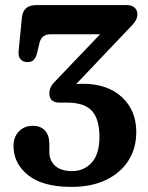

<svg xmlns="http://www.w3.org/2000/svg" viewBox="-20 -720 582 753"><path d="M514.5 -202.5Q514.5 -138 483.2 -89.5Q452 -41 395 -14Q338 13 260.5 13Q147.5 13 90.2 -33Q33 -79 33 -147.5Q33 -183 54.2 -204.8Q75.5 -226.5 108 -226.5Q140.5 -226.5 157 -207.5Q173.5 -188.5 173.5 -155.5V-123.5Q173.5 -90 196.5 -69.5Q219.5 -49 263 -49Q309.5 -49 339.8 -82.5Q370 -116 370 -182.5Q370 -253 340.5 -285.2Q311 -317.5 243.5 -317.5H213.5Q173.5 -317.5 173.5 -354.5Q173.5 -368.5 180.5 -380.8Q187.5 -393 200.5 -405.5L372.5 -585.5H178.5Q142.5 -585.5 134.5 -550.5L125 -510.5Q121.5 -495 112.5 -485.5Q103.5 -476 87 -476.5Q71 -476.5 61 -487Q51 -497.5 53 -520L66 -652Q71 -700 122.5 -700H477.5Q497.5 -700 508.2 -689.8Q519 -679.5 519 -663.5Q519 -649 509.2 -635Q499.5 -621 478.5 -600.5L278.5 -390Q291 -391.5 303 -391.5Q402 -391.5 458.2 -339Q514.5 -286.5 514.5 -202.5Z"/></svg>

Font: Fraunces 72pt SuperSoft SemiBold
Style: Regular
Weight: 600
Version: Version 1.000;[b76b70a41]